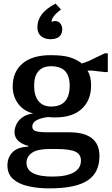

<svg xmlns="http://www.w3.org/2000/svg" viewBox="-20 -854 615 1058"><path d="M528 6Q528 98 462 141Q396 184 252 184Q188 184 135.5 172Q83 160 52 132.5Q21 105 21 58Q21 12 50 -16Q79 -44 136 -46V-50Q60 -71 60 -126Q60 -146 70 -168Q80 -190 103 -207Q126 -224 163 -229Q110 -242 80 -282.5Q50 -323 50 -378Q50 -458 104 -504Q158 -550 259 -550Q326 -550 364 -538.5Q402 -527 431 -504L465 -516L557 -560H574V-457H557L487 -465H462Q482 -434 482 -384Q482 -302 431 -254.5Q380 -207 284 -207Q274 -207 264 -207.5Q254 -208 244 -209Q205 -204 181.5 -191.5Q158 -179 158 -156Q158 -138 177 -131.5Q196 -125 246 -125H362Q444 -125 486 -92.5Q528 -60 528 6ZM288 -33H253Q186 -33 156 -12Q126 9 126 43Q126 119 269 119Q346 119 386 96.5Q426 74 426 31Q426 -4 395 -18.5Q364 -33 288 -33ZM168 -382Q168 -326 192.5 -296.5Q217 -267 261 -267Q314 -267 339 -296.5Q364 -326 364 -382Q364 -435 339 -462Q314 -489 261 -489Q216 -489 192 -462Q168 -435 168 -382ZM258 -638Q225 -638 205.5 -655.5Q186 -673 186 -703Q186 -742 209.5 -774Q233 -806 286 -834L316 -802Q290 -782 277.5 -766Q265 -750 264 -735L267 -733Q270 -738 284 -738Q303 -738 313 -724Q323 -710 323 -693Q323 -667 307 -652.5Q291 -638 258 -638Z"/></svg>

Font: Domine
Style: Regular
Weight: 400
Designer: Pablo Impallari, Rodrigo Fuenzalida, Brenda Gallo
Foundry: Pablo Impallari, Rodrigo Fuenzalida, Brenda Gallo
Version: Version 2.000;September 19, 2022;FontCreator 14.0.0.2877 64-